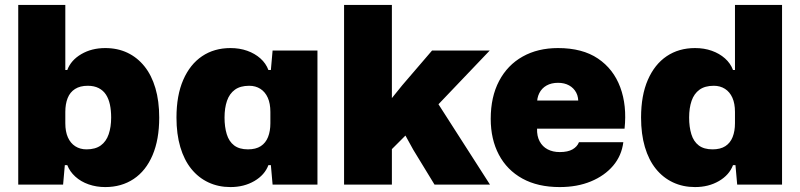

<svg xmlns="http://www.w3.org/2000/svg" viewBox="-20 -749 3247 779"><path d="M407 10Q371 10 339.5 -1Q308 -12 285.5 -32.5Q263 -53 253 -79H243L236 0H54V-729H245V-465H253Q268 -505 310 -529.5Q352 -554 407 -554Q457 -554 497 -535Q537 -516 566 -480Q595 -444 610.5 -391.5Q626 -339 626 -272Q626 -183 599 -119.5Q572 -56 522.5 -23Q473 10 407 10ZM331 -143Q367 -143 389 -159Q411 -175 421 -204.5Q431 -234 431 -272Q431 -301 426 -324.5Q421 -348 410 -365Q399 -382 380.5 -391.5Q362 -401 336 -401Q305 -401 284.5 -388Q264 -375 254.5 -351Q245 -327 245 -295V-249Q245 -215 255.5 -191.5Q266 -168 285.5 -155.5Q305 -143 331 -143Z M915 10Q866 10 825.5 -9Q785 -28 756 -64Q727 -100 711.5 -152.5Q696 -205 696 -272Q696 -362 723.5 -425Q751 -488 800 -521Q849 -554 915 -554Q952 -554 983 -543Q1014 -532 1036.5 -512Q1059 -492 1069 -465H1079L1086 -544H1268V0H1086L1079 -79H1069Q1054 -39 1012 -14.5Q970 10 915 10ZM986 -143Q1018 -143 1038 -156Q1058 -169 1067.5 -193Q1077 -217 1077 -249V-295Q1077 -329 1066.5 -352.5Q1056 -376 1036.5 -388.5Q1017 -401 991 -401Q955 -401 933 -385Q911 -369 901 -340Q891 -311 891 -272Q891 -234 900 -204.5Q909 -175 930 -159Q951 -143 986 -143Z M1376 0V-729H1570V-351L1612 -403L1733 -544H1967L1759 -326L1968 0H1743L1657 -141L1625 -199L1570 -144V0Z M2251 10Q2162 10 2099.5 -24.5Q2037 -59 2004 -121.5Q1971 -184 1971 -267Q1971 -356 2005 -420.5Q2039 -485 2100.5 -519.5Q2162 -554 2244 -554Q2343 -554 2406 -511.5Q2469 -469 2496.5 -395Q2524 -321 2514 -227H2159Q2158 -197 2169.5 -175.5Q2181 -154 2202 -143Q2223 -132 2251 -132Q2284 -132 2303 -143Q2322 -154 2329 -172H2509Q2502 -117 2467.5 -76.5Q2433 -36 2377.5 -13Q2322 10 2251 10ZM2159 -325 2143 -341H2343L2326 -326Q2328 -354 2318 -373Q2308 -392 2289 -402.5Q2270 -413 2244 -413Q2217 -413 2197.5 -402Q2178 -391 2168 -371Q2158 -351 2159 -325Z M2800 10Q2751 10 2710.5 -9Q2670 -28 2641 -64Q2612 -100 2596.5 -152.5Q2581 -205 2581 -272Q2581 -362 2608.5 -425Q2636 -488 2685 -521Q2734 -554 2800 -554Q2837 -554 2868 -543Q2899 -532 2921.5 -512Q2944 -492 2954 -465H2962V-729H3153V0H2971L2964 -79H2954Q2939 -39 2897 -14.5Q2855 10 2800 10ZM2871 -143Q2903 -143 2923 -156Q2943 -169 2952.5 -193Q2962 -217 2962 -249V-295Q2962 -329 2951.5 -352.5Q2941 -376 2921.5 -388.5Q2902 -401 2876 -401Q2840 -401 2818 -385Q2796 -369 2786 -340Q2776 -311 2776 -272Q2776 -234 2785 -204.5Q2794 -175 2815 -159Q2836 -143 2871 -143Z"/></svg>

Font: Mona Sans ExtraLight Black
Style: Regular
Weight: 900
Version: Version 2.000